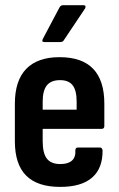

<svg xmlns="http://www.w3.org/2000/svg" viewBox="-20 -725 467 753"><path d="M216.1 8Q127 8 82.7 -36.2Q38.3 -80.4 38.3 -171.3V-318.2Q38.3 -409 82.9 -454.9Q127.4 -500.8 213.5 -500.8Q301.6 -500.8 345.4 -455.1Q389.2 -409.5 389.2 -318.3V-231.2Q389.2 -219.7 379.3 -219.7H147.4V-171.2Q147.4 -124.1 163.8 -102.9Q180.2 -81.6 216.6 -81.6Q246.9 -81.6 262 -95Q277.2 -108.4 275.6 -135.5Q275.6 -146.5 286 -146.5H371.8Q380.2 -146.5 382.2 -135.6Q383.3 -65.4 341.4 -28.7Q299.6 8 216.1 8ZM147.4 -294.8H280.6V-326.3Q280.6 -370.3 265 -390.5Q249.3 -410.7 215.5 -410.7Q180.2 -410.7 163.8 -390.2Q147.4 -369.7 147.4 -326.3ZM154.2 -560Q142.3 -560 147.7 -571.9L213.6 -696.3Q218.6 -704.7 227.5 -704.7H307.6Q313.6 -704.7 315 -701Q316.5 -697.3 313.6 -691.8L230.8 -568Q226.9 -560 215.9 -560Z"/></svg>

Font: Sofia Sans Condensed
Style: Regular
Weight: 400
Designer: Botio Nikoltchev, Ani Petrova
Foundry: lettersoup
Version: Version 4.100